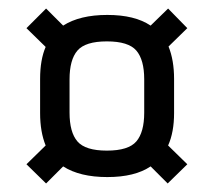

<svg xmlns="http://www.w3.org/2000/svg" viewBox="-20 -561 500 450"><path d="M388 -376V-296Q388 -251 374 -220L419 -176L373 -131L333 -171Q296 -146 231.5 -146Q167 -146 128 -171L88 -131L42 -176L87 -220Q74 -252 74 -296V-376Q74 -421 87 -451L42 -495L88 -541L128 -501Q167 -526 231.5 -526Q296 -526 333 -501L374 -541L419 -495L375 -452Q388 -420 388 -376ZM143 -375V-297Q143 -251 161.5 -229.5Q180 -208 230.5 -208Q281 -208 299.5 -229.5Q318 -251 318 -297V-375Q318 -421 299.5 -442.5Q281 -464 230.5 -464Q180 -464 161.5 -442.5Q143 -421 143 -375Z"/></svg>

Font: Khand
Style: Regular
Weight: 400
Designer: Devanagari: Sanchit Sawaria, Jyotish Sonowal; Latin: Satya Rajpurohit
Foundry: Indian Type Foundry
Version: Version 1.101;PS 1.0;hotconv 1.0.78;makeotf.lib2.5.61930; tt